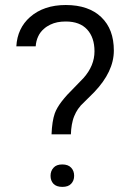

<svg xmlns="http://www.w3.org/2000/svg" viewBox="-20 -733 512 751"><path d="M181.6 -207.5Q183.6 -259.3 194.3 -289.6Q198.2 -300.3 204.8 -311.8Q211.4 -323.2 220.9 -335.7Q230.5 -348.1 242.7 -361.8L306.6 -427.7Q349.6 -476.1 349.6 -532.2Q349.6 -586.4 320.8 -617.7Q292 -648.9 237.3 -648.9Q228.5 -648.9 220.5 -648.2Q212.4 -647.5 204.8 -646Q197.3 -644.5 190.2 -642.1Q183.1 -639.6 176.5 -636.5Q169.9 -633.3 163.8 -629.4Q157.7 -625.5 152.3 -620.6Q137.2 -607.9 129.2 -590.3Q121.1 -572.8 119.6 -551.8H43.9Q47.9 -622.6 97.7 -666.5Q151.4 -713.4 237.3 -713.4Q282.2 -713.4 316.9 -701.4Q351.6 -689.5 376.2 -665.8Q400.9 -642.1 413.1 -609.6Q425.3 -577.1 425.3 -535.2Q425.3 -452.6 348.1 -372.1L294.9 -319.3V-318.8Q289.6 -313 285.2 -306.6Q280.8 -300.3 277.1 -293.2Q273.4 -286.1 270.3 -278.6Q267.1 -271 264.9 -262.7Q262.7 -254.4 261 -245.4Q259.3 -236.3 258.5 -227.1Q257.8 -217.8 257.3 -207.5ZM189.5 -77.1Q200.7 -89.8 223.6 -89.8Q246.6 -89.8 258.3 -77.1Q264.2 -70.8 267.1 -63Q270 -55.2 270 -45.4Q270 -26.4 258.3 -14.2Q247.1 -2 223.9 -2Q200.7 -2 189 -14.2Q177.7 -26.4 177.7 -45.4Q177.7 -64.5 189.5 -77.1Z"/></svg>

Font: Vazir Light
Style: Light
Weight: 300
Designer: Saber Rastikerdar
Foundry: Saber Rastikerdar
Version: Version 30.0.0